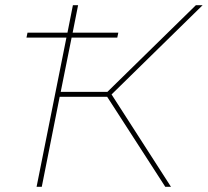

<svg xmlns="http://www.w3.org/2000/svg" viewBox="-20 -720 801 740"><path d="M410 -356 639 0H617L393 -347H210L141 0H121L236 -575H82L86 -594H240L261 -700H281L260 -594H436L432 -575H256L214 -366H394L735 -700H761Z"/></svg>

Font: Montserrat Alternates Thin
Style: Italic
Weight: 250
Italic angle: -11.3°
Designer: Julieta Ulanovsky
Foundry: Julieta Ulanovsky
Version: Version 7.200